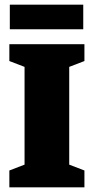

<svg xmlns="http://www.w3.org/2000/svg" viewBox="-20 -801 401 821"><path d="M20 -72 85 -97V-515L20 -540V-612H341V-540L276 -515V-97L341 -72V0H20ZM22 -781H336V-676H22Z"/></svg>

Font: Grenze Black
Style: Regular
Weight: 900
Designer: Renata Polastri
Foundry: Omnibus-Type
Version: Version 1.002; ttfautohint (v1.8)